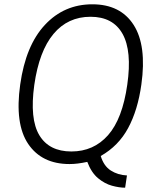

<svg xmlns="http://www.w3.org/2000/svg" viewBox="-20 -753 738 893"><path d="M562 120Q534.5 120 500.8 110.8Q467 101.5 436 75.8Q405 50 386 0Q362 5 342.2 7.5Q322.5 10 303.5 10Q174.5 10 111.2 -83.5Q48 -177 74 -360Q99.5 -541.5 188.8 -637.2Q278 -733 409.5 -733Q540 -733 601.5 -637.2Q663 -541.5 637.5 -360Q621 -241 576 -157.5Q531 -74 448.5 -27.5Q462.5 19 495.2 40Q528 61 570.5 63ZM312 -48.5Q415.5 -48.5 482.5 -124.2Q549.5 -200 572 -359.5Q594.5 -516 550 -595.5Q505.5 -675 401 -675Q295.5 -675 228.8 -595.2Q162 -515.5 139.5 -358Q117.5 -199.5 163 -124Q208.5 -48.5 312 -48.5Z"/></svg>

Font: Public Sans ExtraLight
Style: Italic
Weight: 200
Italic angle: -8°
Designer: The Public Sans project authors (U.S. Web Design System). Libre Franklin designed by Pablo Impallari and Rodrigo Fuenzal
Version: Version 1.007; ttfautohint (v1.8.1) -l 8 -r 50 -G 200 -x 14 